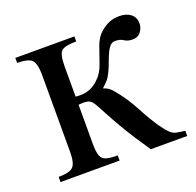

<svg xmlns="http://www.w3.org/2000/svg" viewBox="-90 -555 665 650"><g transform="rotate(-20 243.0 -230.0)"><path d="M479.5 0H348.1Q307.1 -60.1 283.2 -100.6Q259.3 -141.1 246.3 -166Q233.4 -190.9 225.6 -204.1Q217.8 -217.3 210 -221.7Q202.1 -226.1 187.5 -226.1Q182.6 -226.1 176.3 -225.6L169.9 -225.1V-84.5Q169.9 -54.7 175.3 -40.8Q180.7 -26.9 195.1 -22.7Q209.5 -18.6 235.8 -18.6V0H22.9V-18.6Q63 -18.6 75.7 -31.7Q88.4 -44.9 88.4 -84.5V-362.8Q88.4 -402.8 75.7 -416Q63 -429.2 22.9 -429.2V-447.3H235.8V-429.2Q195.8 -429.2 182.9 -418.5Q169.9 -407.7 169.9 -362.8V-254.4L175.8 -253.9Q181.6 -253.4 185.5 -253.4Q204.6 -253.4 220.7 -259.5Q236.8 -265.6 252.4 -280.3Q272.9 -298.8 283.2 -328.9Q293.5 -358.9 304 -388.4Q314.5 -418 334 -434.1Q348.6 -446.3 364.5 -453.1Q380.4 -460 401.4 -460Q426.8 -460 442.4 -447.8Q458 -435.5 458 -414.1Q458 -397.5 447.8 -383.8Q437.5 -370.1 418 -370.1Q399.9 -370.1 388.9 -377.9Q377.9 -385.7 359.9 -385.7Q343.8 -385.7 333.5 -367.4Q323.2 -349.1 314.5 -324Q305.7 -298.8 293.5 -278.3Q290 -271.5 278.3 -260.3L266.6 -249L278.3 -244.1Q289.6 -238.8 301.3 -224.1Q332.5 -187 356.4 -141.6Q380.4 -96.2 400.4 -67.4Q416.5 -44.9 426.5 -35.4Q436.5 -25.9 448.2 -23.4Q460 -21 479.5 -18.6Z"/></g></svg>

Font: BabelStone Roman
Style: Regular
Weight: 400
Designer: Walt Agee, Victor Gaultney, Peter Martin, Debbi Hosken, Becca Hirsbrunner (SIL); Andrew West (BabelStone)
Foundry: BabelStone
Version: Version 16.000